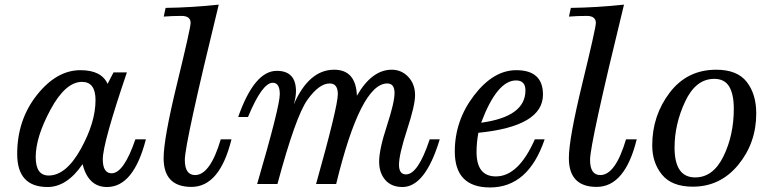

<svg xmlns="http://www.w3.org/2000/svg" viewBox="-20 -805 3382 840"><path d="M535.2 -488.3Q429.7 -178.2 429.7 -108.4Q429.7 -46.9 468.3 -46.9Q521.5 -46.9 572.3 -195.3H618.2Q564.5 13.2 448.2 13.2Q366.2 13.2 341.3 -86.9Q272.9 13.2 188 13.2Q55.2 13.2 55.2 -131.3Q55.2 -280.3 141.4 -389.2Q227.5 -498 332 -498Q423.8 -498 450.7 -438L476.6 -488.3ZM192.9 -37.1Q269 -37.1 333.5 -153.3Q397.9 -269.5 397.9 -367.2Q397.9 -446.8 338.9 -446.8Q266.6 -446.8 201.4 -326.2Q136.2 -205.6 136.2 -117.7Q136.2 -37.1 192.9 -37.1Z M817.4 12.7Q695.8 12.7 695.8 -113.3Q695.8 -197.8 754.9 -440.4Q814 -683.1 814 -704.6Q814 -735.4 773.9 -735.4Q733.4 -735.4 696.3 -732.4L704.6 -770.5Q818.4 -772 937 -784.7Q788.6 -177.7 788.6 -105.5Q788.6 -39.1 833.5 -39.1Q899.4 -39.1 945.8 -195.3H992.7Q941.4 12.7 817.4 12.7Z M1740.7 13.2Q1692.4 13.2 1665.5 -17.8Q1638.7 -48.8 1638.7 -98.1Q1638.7 -150.9 1672.4 -253.9Q1706.1 -356.9 1706.1 -397.9Q1706.1 -439.9 1674.3 -439.9Q1557.6 -439.9 1450.7 0H1362.8Q1458 -338.9 1458 -393.1Q1458 -439.9 1422.4 -439.9Q1376 -439.9 1324.7 -367.9Q1273.4 -295.9 1193.8 0H1105Q1204.1 -338.9 1204.1 -393.1Q1204.1 -442.9 1173.3 -442.9Q1127 -442.9 1064.9 -293H1022Q1092.8 -495.1 1190.9 -495.1Q1274.9 -495.1 1274.9 -406.2Q1274.9 -380.4 1265.1 -347.7Q1331.5 -500 1441.9 -500Q1537.1 -500 1541.5 -386.2Q1606.9 -500 1693.8 -500Q1736.8 -500 1766.4 -468.5Q1795.9 -437 1795.9 -388.2Q1795.9 -344.2 1760.7 -236.6Q1725.6 -128.9 1725.6 -84Q1725.6 -42 1756.3 -42Q1809.1 -42 1859.9 -195.3H1903.8Q1840.8 13.2 1740.7 13.2Z M2124 15.1Q1969.7 15.1 1969.7 -142.1Q1969.7 -277.8 2054.2 -387.9Q2138.7 -498 2238.8 -498Q2355.5 -498 2355.5 -391.1Q2355.5 -252 2072.8 -224.1Q2064.9 -181.2 2064.9 -140.1Q2064.9 -33.2 2149.4 -33.2Q2248.5 -33.2 2319.8 -195.3H2362.8Q2291.5 15.1 2124 15.1ZM2085 -268.1Q2278.8 -294.4 2278.8 -409.2Q2278.8 -453.1 2237.8 -453.1Q2154.3 -453.1 2085 -268.1Z M2590.3 12.7Q2468.8 12.7 2468.8 -113.3Q2468.8 -197.8 2527.8 -440.4Q2586.9 -683.1 2586.9 -704.6Q2586.9 -735.4 2546.9 -735.4Q2506.3 -735.4 2469.2 -732.4L2477.5 -770.5Q2591.3 -772 2710 -784.7Q2561.5 -177.7 2561.5 -105.5Q2561.5 -39.1 2606.4 -39.1Q2672.4 -39.1 2718.8 -195.3H2765.6Q2714.4 12.7 2590.3 12.7Z M3011.2 11.7Q2919.4 11.7 2876.5 -40.5Q2833.5 -92.8 2833.5 -168.9Q2833.5 -299.3 2909.9 -399.7Q2986.3 -500 3113.3 -500Q3205.6 -500 3247.1 -446.5Q3288.6 -393.1 3288.6 -309.1Q3288.6 -179.7 3210 -84Q3131.3 11.7 3011.2 11.7ZM3021.5 -28.8Q3100.1 -28.8 3145.3 -121.3Q3190.4 -213.9 3190.4 -329.1Q3190.4 -392.6 3170.2 -426.3Q3149.9 -460 3105 -460Q3023.9 -460 2977.5 -360.8Q2931.2 -261.7 2931.2 -159.2Q2931.2 -28.8 3021.5 -28.8Z"/></svg>

Font: Munson
Style: Italic
Weight: 400
Italic angle: -12°
Designer: Paul James MIller
Foundry: High-Logic / Made with FontCreator
Version: Version 2.10;May 5, 2019;FontCreator 11.5.0.2430 64-bit